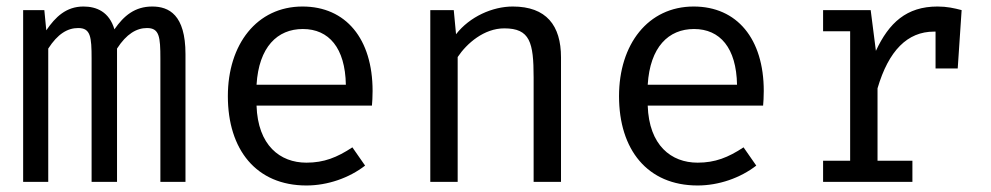

<svg xmlns="http://www.w3.org/2000/svg" viewBox="-20 -558 3040 589"><path d="M447 -538C394 -538 360 -510 331 -468C315 -522 276 -538 236 -538C183 -538 150 -506 122 -465L116 -527H51V0H128V-409C157 -454 187 -472 220 -472C258 -472 261 -445 261 -378V0H339V-409C368 -454 399 -472 431 -472C469 -472 472 -445 472 -378V0H549V-392C549 -513 498 -538 447 -538Z M767 -234H1121C1122 -245 1123 -261 1123 -279C1123 -439 1041 -538 908 -538C768 -538 679 -422 679 -263C679 -99 766 11 920 11C985 11 1051 -12 1100 -50L1061 -106C1014 -75 974 -59 920 -59C839 -59 771 -112 767 -234ZM909 -469C989 -469 1039 -411 1041 -298H767C774 -414 831 -469 909 -469Z M1300 0H1384V-383C1412 -425 1465 -471 1527 -471C1606 -471 1617 -428 1617 -320V0H1701V-382C1701 -480 1656 -538 1553 -538C1491 -538 1421 -507 1379 -453L1372 -527H1300Z M1967 -234H2321C2322 -245 2323 -261 2323 -279C2323 -439 2241 -538 2108 -538C1968 -538 1879 -422 1879 -263C1879 -99 1966 11 2120 11C2185 11 2251 -12 2300 -50L2261 -106C2214 -75 2174 -59 2120 -59C2039 -59 1971 -112 1967 -234ZM2109 -469C2189 -469 2239 -411 2241 -298H1967C1974 -414 2031 -469 2109 -469Z M2856 -538C2761 -538 2707 -488 2667 -402L2651 -527H2505V-462H2588V-65H2505V0H2779V-65H2672V-287C2706 -403 2764 -461 2845 -461H2850V-348H2918L2930 -527C2907 -533 2885 -538 2856 -538Z"/></svg>

Font: FiraMono Nerd Font
Style: Regular
Weight: 400
Designer: Carrois Corporate & Edenspiekermann AG
Foundry: Carrois Corporate GbR & Edenspiekermann AG
Version: Version 003.206;Nerd Fonts 3.3.0